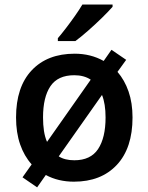

<svg xmlns="http://www.w3.org/2000/svg" viewBox="-20 -786 650 841"><path d="M560.5 -271.5Q560.5 -137.2 491.7 -63.7Q422.9 9.8 303.7 9.8Q234.9 9.8 180.7 -19.5L142.6 34.7L78.6 -9.3L118.7 -65.9Q85.9 -102.5 68.1 -153.8Q50.3 -205.1 50.3 -271.5Q50.3 -405.3 118.9 -478Q187.5 -550.8 307.1 -550.8Q377.4 -550.8 434.1 -519L468.3 -567.9L532.7 -523.9L494.6 -471.2Q525.9 -435.1 543.2 -385Q560.5 -335 560.5 -271.5ZM168.5 -271.5Q168.5 -239.3 172.6 -212.4Q176.8 -185.5 186 -164.6L377.4 -437Q348.1 -456.5 305.2 -456.5Q233.4 -456.5 200.9 -408.4Q168.5 -360.4 168.5 -271.5ZM442.4 -271.5Q442.4 -331.1 426.8 -370.1L237.3 -101.1Q263.7 -84 305.7 -84Q377 -84 409.7 -133.3Q442.4 -182.6 442.4 -271.5ZM473.1 -766.1V-756.3Q457 -737.8 428 -709.2Q398.9 -680.7 366.7 -652.3Q334.5 -624 310.1 -606H233.4V-618.7Q249 -636.7 269 -662.8Q289.1 -689 308.3 -716.3Q327.6 -743.7 340.8 -766.1Z"/></svg>

Font: Open Sans SemiBold
Style: Regular
Weight: 600
Designer: Monotype Design Team
Foundry: Monotype Imaging Inc.
Version: Version 3.003; ttfautohint (v1.8.4)